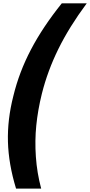

<svg xmlns="http://www.w3.org/2000/svg" viewBox="-20 -927 534 1138"><path d="M224.1 190.9H75.2Q30.8 45.9 27.1 -86.4Q23.4 -218.8 59.1 -357.9Q93.3 -499.5 163.6 -633.5Q233.9 -767.6 346.2 -907.2H494.1Q390.1 -767.1 326.2 -637.2Q262.2 -507.3 228 -371.1Q204.1 -273.9 195.1 -183.8Q186 -93.8 192.6 2Q199.2 97.7 224.1 190.9Z"/></svg>

Font: Sinkin Sans 700 Bold Italic
Style: Bold Italic
Weight: 700
Italic angle: -112°
Designer: Keith Bates
Foundry: K-Type
Version: Sinkin Sans (version 1.0)  by Keith Bates   •   © 2014   www